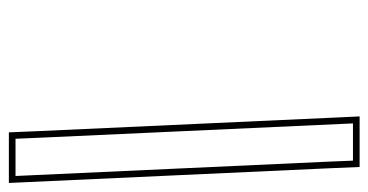

<svg xmlns="http://www.w3.org/2000/svg" viewBox="-277 -576 831 433"><g transform="rotate(-90 138.5 -359.5)"><path d="M-40.6 -712 -41.9 -740H42.1L44.3 -688L75.4 -7L76.7 21H-7.3L-9.4 -31ZM-55.6 -711.3 -24.4 -30.4 -21.6 36H92.5L90.4 -7.7L59.3 -688.6L56.5 -755H-57.6Z"/></g></svg>

Font: Nordica Plus
Style: NordicaClassicLightOpOblOl
Weight: 300
Version: Version 1.01